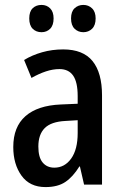

<svg xmlns="http://www.w3.org/2000/svg" viewBox="-20 -751 498 781"><path d="M237 -550Q318 -550 356.5 -502.5Q395 -455 395 -363V0H322L305 -74H303Q277 -32 246 -11Q215 10 165 10Q101 10 67.5 -36.5Q34 -83 34 -153Q34 -235 83.5 -278.5Q133 -322 227 -326L296 -329V-360Q296 -417 277.5 -443.5Q259 -470 222 -470Q195 -470 166.5 -460.5Q138 -451 108 -434L78 -507Q111 -527 151.5 -538.5Q192 -550 237 -550ZM296 -262 246 -259Q188 -256 162 -230Q136 -204 136 -155Q136 -111 153.5 -90Q171 -69 201 -69Q243 -69 269.5 -106Q296 -143 296 -210ZM99 -676Q99 -704 113 -717.5Q127 -731 149 -731Q170 -731 184 -717Q198 -703 198 -676Q198 -648 184 -634Q170 -620 149 -620Q127 -620 113 -634Q99 -648 99 -676ZM269 -676Q269 -704 283.5 -717.5Q298 -731 319 -731Q340 -731 354.5 -717Q369 -703 369 -676Q369 -648 354.5 -634Q340 -620 319 -620Q298 -620 283.5 -634Q269 -648 269 -676Z"/></svg>

Font: Avrile Sans Condensed Medium
Style: Regular
Weight: 500
Width: 3
Designer: Monotype Design Team
Foundry: Monotype Imaging Inc.
Version: Version 2.001;September 10, 2019;FontCreator 11.5.0.2425 64-